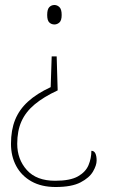

<svg xmlns="http://www.w3.org/2000/svg" viewBox="-20 -561 455 769"><path d="M207 -335 211 -199Q155 -173 119 -143Q83 -113 66 -75Q49 -37 49 15Q49 77 87.5 120Q126 163 201 163Q261 163 292 145.5Q323 128 334.5 100.5Q346 73 346 43Q357 43 362 53.5Q367 64 367 82Q367 101 352.5 126Q338 151 302.5 169.5Q267 188 203 188Q146 188 106 165.5Q66 143 45 104Q24 65 24 15Q24 -40 40.5 -81Q57 -122 92 -154Q127 -186 183 -212L187 -335ZM198 -541Q209 -541 218 -532.5Q227 -524 227 -501Q227 -479 218 -471Q209 -463 198 -463Q186 -463 177.5 -471Q169 -479 169 -501Q169 -524 177.5 -532.5Q186 -541 198 -541Z"/></svg>

Font: Noto Serif Kannada Thin
Style: Regular
Weight: 250
Version: Version 2.003